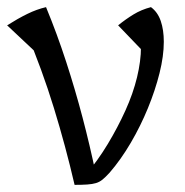

<svg xmlns="http://www.w3.org/2000/svg" viewBox="-25 -514 517 538"><path d="M184 4Q159 -104 126 -211.5Q93 -319 47 -428L79 -364L-5 -443Q25 -462 51.5 -475Q78 -488 104 -494Q135 -419 160.5 -340.5Q186 -262 206.5 -184Q227 -106 243 -29L215 -24Q249 -64 277 -110.5Q305 -157 326.5 -204.5Q348 -252 359 -297.5Q370 -343 370 -382Q370 -388 370 -394Q370 -400 369 -407L378 -368L306 -443Q327 -460 349 -473.5Q371 -487 398 -494Q417 -480 425.5 -455Q434 -430 434 -397Q434 -357 422 -309Q410 -261 389.5 -211Q369 -161 341.5 -114Q314 -67 282 -30Q271 -18 262.5 -11Q254 -4 244 -1Q234 2 219.5 3Q205 4 184 4Z"/></svg>

Font: Piazzolla 24pt
Style: Regular
Weight: 400
Designer: Juan Pablo del Peral
Foundry: Huerta Tipografica
Version: Version 2.005